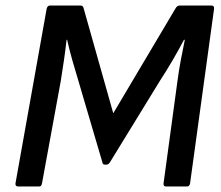

<svg xmlns="http://www.w3.org/2000/svg" viewBox="-20 -675 801 695"><path d="M46 0Q35 0 36 -11L149 -644Q152 -655 161 -655H271Q276 -655 279 -652.5Q282 -650 283 -644L390 -265L615 -644Q621 -655 630 -655H745Q756 -655 755 -644L668 -11Q666 0 657 0H581Q571 0 572 -11L622 -379Q627 -417 634 -455Q641 -493 649 -531H646Q626 -493 604 -455.5Q582 -418 558 -381L377 -86Q372 -79 364 -79H360Q352 -79 351 -86L263 -385Q252 -421 241.5 -458Q231 -495 223 -531H221Q217 -495 211.5 -457Q206 -419 200 -382L132 -11Q130 0 122 0Z"/></svg>

Font: Sofia Sans SemiBold
Style: Italic
Weight: 600
Italic angle: -9°
Designer: Botio Nikoltchev, Ani Petrova
Foundry: lettersoup
Version: Version 4.100-B